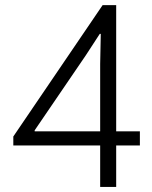

<svg xmlns="http://www.w3.org/2000/svg" viewBox="-20 -740 602 760"><path d="M376.5 -164.1H32.7V-199.7L386.2 -719.7H439.9V-220.2H533.7V-164.1H439.9V0H376.5ZM376.5 -220.2V-486.3L378.9 -606H375L319.3 -520.5L117.2 -224.1V-220.2Z"/></svg>

Font: Reddit Mono Light
Style: Regular
Weight: 300
Monospace: yes
Designer: Stephen Hutchings
Foundry: Reddit
Version: Version 1.011